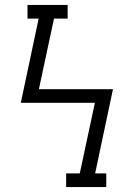

<svg xmlns="http://www.w3.org/2000/svg" viewBox="-20 -755 540 775"><path d="M247 0V-55H302L363 -340H64L136 -680H91V-735H253V-680H198L137 -395H436L364 -55H409V0Z"/></svg>

Font: Iosevka Curly Slab Light
Style: Regular
Weight: 300
Monospace: yes
Designer: Belleve Invis
Foundry: Belleve Invis
Version: Version 22.1.2; ttfautohint (v1.8.4)